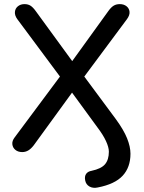

<svg xmlns="http://www.w3.org/2000/svg" viewBox="-20 -732 700 933"><path d="M455 179Q432 184 415 174.5Q398 165 394 145Q390 125 398.5 113Q407 101 425 98Q472 88 490.5 66Q509 44 509 5Q509 -16 495 -46.5Q481 -77 452 -115L311 -308H349L144 -26Q131 -9 117.5 -1Q104 7 88 7Q68 7 55 -3.5Q42 -14 40 -30.5Q38 -47 51 -64L287 -381V-339L64 -639Q51 -657 52.5 -674Q54 -691 67 -701.5Q80 -712 99 -712Q116 -712 128 -704.5Q140 -697 153 -679L347 -413H315L507 -679Q520 -697 532.5 -704.5Q545 -712 562 -712Q582 -712 595 -701.5Q608 -691 609.5 -674.5Q611 -658 597 -639L374 -339V-381L543 -153Q581 -101 597.5 -60Q614 -19 614 15Q614 81 576 122Q538 163 455 179Z"/></svg>

Font: Nunito SemiBold
Style: Regular
Weight: 600
Designer: Vernon Adams
Foundry: Vernon Adams
Version: Version 3.602